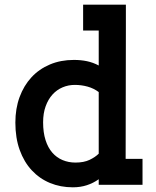

<svg xmlns="http://www.w3.org/2000/svg" viewBox="-20 -780 659 811"><path d="M397 0.5V-22.9Q374.5 -6.8 347.2 2.2Q319.8 11.2 287.6 11.2Q235.4 11.2 191.2 -7.1Q147 -25.4 114.3 -60.5Q81.5 -95.7 63.2 -146.5Q44.9 -197.3 44.9 -262.2Q44.9 -321.3 62.7 -369.9Q80.6 -418.5 112.8 -453.4Q145 -488.3 190.7 -507.6Q236.3 -526.9 292 -526.9Q321.8 -526.9 347.4 -521.5Q373 -516.1 397 -503.4V-650.9H331.1V-760.3H511.7V-650.9L510.7 -108.9H582V0.5ZM397 -391.1Q376.5 -406.7 350.1 -414.1Q323.7 -421.4 295.9 -421.4Q268.6 -421.4 244.4 -411.1Q220.2 -400.9 201.9 -380.9Q183.6 -360.8 172.9 -331.3Q162.1 -301.8 162.1 -263.2Q162.1 -220.2 172.4 -188.2Q182.6 -156.2 200.9 -135.3Q219.2 -114.3 244.4 -103.8Q269.5 -93.3 298.8 -93.3Q334 -93.3 358.2 -104.7Q382.3 -116.2 397 -130.9Z"/></svg>

Font: Twentytwelve Slab
Style: TwentytwelveSlab
Weight: 700
Designer: Domenico Catapano
Version: Version 1.00 2012